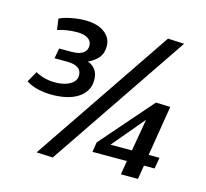

<svg xmlns="http://www.w3.org/2000/svg" viewBox="-105 -850 1050 977"><g transform="rotate(15 419.5 -361.0)"><path d="M29 -334 61 -391Q82 -379 108.5 -372Q135 -365 164 -365Q198 -365 222.5 -373.5Q247 -382 260.5 -396Q274 -410 274 -430Q274 -448 265.5 -459.5Q257 -471 239.5 -477Q222 -483 192 -483H131L141 -537H206Q230 -537 248 -542.5Q266 -548 276 -560Q286 -572 286 -590Q286 -614 266 -627.5Q246 -641 208 -641Q183 -641 156 -637Q129 -633 106 -625L98 -683Q115 -692 137 -697.5Q159 -703 183 -706.5Q207 -710 232 -710Q298 -710 335 -682Q372 -654 372 -611Q372 -572 351 -548Q330 -524 299 -511Q324 -503 339.5 -482Q355 -461 355 -428Q355 -395 340 -371Q325 -347 299 -331Q273 -315 238.5 -307.5Q204 -300 166 -300Q128 -300 92.5 -308Q57 -316 29 -334ZM253 7 167 3 663 -729 749 -725ZM441 -73 449 -125 688 -399 764 -396 721 -132H778L768 -73H712L700 0H610L622 -73ZM520 -132H633L662 -301Z"/></g></svg>

Font: Georama ExtraCondensed Thin SemiBold
Style: Italic
Weight: 600
Italic angle: -9°
Version: Version 1.001